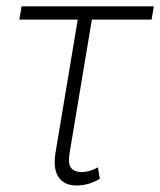

<svg xmlns="http://www.w3.org/2000/svg" viewBox="-20 -565 496 594"><path d="M46.9 -545.5H456L448.9 -504.3H264.2L195.7 -94.1Q189.3 -58.2 200.3 -45.1Q210.9 -32.7 232.6 -32.7Q245 -32.7 258.5 -36.8Q272 -40.8 283 -47.2L288.7 -11.7Q270.2 -0.7 252.1 4.1Q234 8.9 217 8.9Q179.3 8.9 161.6 -16.3Q143.8 -41.5 151.6 -92L220.5 -504.3H39.8Z"/></svg>

Font: Inter P Extra Light
Style: Italic
Weight: 200
Italic angle: 9.39999°
Designer: Rasmus Andersson
Foundry: rsms
Version: Version 3.018;git-588b23468